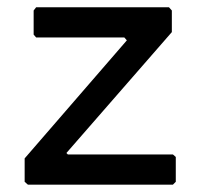

<svg xmlns="http://www.w3.org/2000/svg" viewBox="-20 -506 544 521"><path d="M78.1 -486.3H438.5L446.3 -477.5V-418.9L160.2 -90.8L164.1 -86.9H449.2L457 -80.1V-12.7L449.2 -4.9H55.7L46.9 -12.7V-76.2L324.2 -396.5L317.4 -404.3H78.1L71.3 -412.1V-477.5Z"/></svg>

Font: Dehalvi Khush Khat
Style: Regular
Weight: 400
Version: Version 002.500